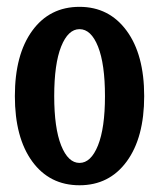

<svg xmlns="http://www.w3.org/2000/svg" viewBox="-20 -529 469 567"><path d="M214.8 18.1Q126.5 18.1 75.2 -52.2Q23.9 -122.6 23.9 -245.1Q23.9 -367.7 75.2 -438.2Q126.5 -508.8 214.8 -508.8Q302.2 -508.8 354 -438.2Q405.8 -367.7 405.8 -245.1Q405.8 -122.6 354.2 -52.2Q302.7 18.1 214.8 18.1ZM290 -245.1Q290 -339.8 269.5 -391.4Q249 -442.9 214.8 -442.9Q181.2 -442.9 160.6 -391.6Q140.1 -340.3 140.1 -245.1Q140.1 -150.9 160.6 -99.4Q181.2 -47.9 214.8 -47.9Q248.5 -47.9 269.3 -99.4Q290 -150.9 290 -245.1Z"/></svg>

Font: Margherita Bold
Style: Regular
Weight: 700
Designer: James Puckett
Foundry: Dunwich Type Founders
Version: Version 1.008;hotconv 1.0.109;makeotfexe 2.5.65596